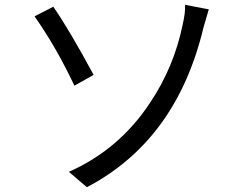

<svg xmlns="http://www.w3.org/2000/svg" viewBox="-20 -753 1040 800"><path d="M267 -37Q477 -130 606 -326Q705 -474 741 -650Q753 -701 751 -733L850 -714L828 -639Q716 -169 342 27ZM202 -725Q270 -627 370 -441L290 -396Q214 -557 124 -685Z"/></svg>

Font: Source Han Sans K Regular
Style: Regular
Weight: 400
Designer: Ryoko NISHIZUKA  (kana & ideographs); Paul D. Hunt (Latin, Greek & Cyrillic); Wenlong ZHANG  (bopomofo); Sandoll Communi
Foundry: Adobe Systems Incorporated
Version: Version 1.00 July 18, 2014, initial release